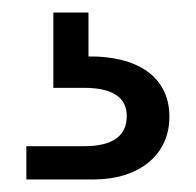

<svg xmlns="http://www.w3.org/2000/svg" viewBox="-20 -27 312 306"><path d="M130 259C199 259 250 222 250 159C250 94 197 62 121 63V-7H65V113H114C159 113 182 128 182 158C182 190 159 206 114 206H22V259Z"/></svg>

Font: Rootstock Sans Body
Style: Regular
Weight: 400
Designer: Colophon Foundry, Jonny Pinhorn
Foundry: Colophon Foundry
Version: Version 1.200;FEAKit 1.0